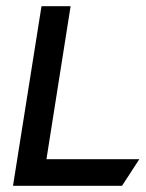

<svg xmlns="http://www.w3.org/2000/svg" viewBox="-20 -600 470 620"><path d="M22 0H374L430 -86H130L208 -580H114Z"/></svg>

Font: Charger Pro
Style: ExBdNarObl
Weight: 400
Designer: Jasper
Foundry: Cannot Into Space Fonts
Version: Version 1.09